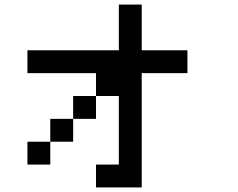

<svg xmlns="http://www.w3.org/2000/svg" viewBox="-20 -820 1040 840"><path d="M200 -200V-100H100V-200ZM200 -300H300V-200H200ZM400 0V-100H500V-400H400V-500H100V-600H500V-800H600V-600H800V-500H600V0ZM400 -400V-300H300V-400Z"/></svg>

Font: Galmuri9 Regular
Style: Regular
Weight: 400
Designer: Lee Minseo (quiple)
Version: Version 2.399;hotconv 1.1.1;makeotfexe 2.6.0 DEVELOPMENT